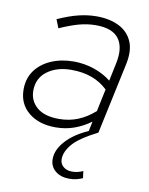

<svg xmlns="http://www.w3.org/2000/svg" viewBox="-82 -562 654 844"><g transform="rotate(10 244.5 -140.0)"><path d="M286 222Q247 222 223 202Q199 182 199 149Q199 108 235 68Q271 28 335 0H334L343 -43Q309 -18 270 -4Q231 10 187 10Q112 10 66 -28Q20 -66 20 -130Q20 -179 45.5 -214.5Q71 -250 116 -269.5Q161 -289 217 -289Q264 -289 308 -274Q352 -259 384 -233L401 -314Q416 -385 387.5 -424Q359 -463 285 -463Q247 -463 209 -452.5Q171 -442 124 -421L109 -459Q160 -482 201 -492Q242 -502 281 -502Q339 -502 380.5 -481.5Q422 -461 440 -420.5Q458 -380 445 -318L377 0Q296 41 267 75.5Q238 110 238 143Q238 163 253 176Q268 189 292 189Q317 189 341 178L345 209Q332 215 317.5 218.5Q303 222 286 222ZM195 -29Q241 -29 280 -45Q319 -61 354 -92L375 -192Q314 -251 213 -251Q148 -251 105.5 -219.5Q63 -188 63 -132Q63 -87 96.5 -58Q130 -29 195 -29Z"/></g></svg>

Font: Red Hat Display
Style: Italic
Weight: 300
Italic angle: -12°
Designer: Pentagram, MCKL
Foundry: Pentagram, MCKL
Version: Version 1.023